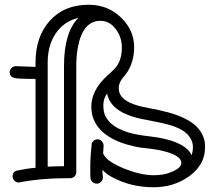

<svg xmlns="http://www.w3.org/2000/svg" viewBox="-20 -768 901 810"><path d="M181.2 -64.9Q223.1 -66.9 250 -66.9V-488.8Q250 -631.8 311 -692.9Q246.6 -677.2 211.9 -622.1Q181.2 -573.7 181.2 -503.9ZM432.1 -374Q416 -353 416 -324Q416 -294.9 425 -277.6Q434.1 -260.3 448.7 -247.1Q463.4 -233.9 482.7 -224.6Q502 -215.3 522.5 -209Q553.7 -199.2 613.8 -192.4Q746.1 -177.2 783.2 -123Q784.7 -120.6 785.6 -118.4Q786.6 -116.2 788.1 -113.8Q793.9 -128.9 793.9 -147Q793.9 -165 785.9 -180.4Q777.8 -195.8 764.6 -207Q751.5 -218.3 734.4 -226.3Q717.3 -234.4 699.2 -239.7Q670.9 -248 637.2 -254.4Q603.5 -260.7 572.5 -267.3Q541.5 -273.9 513.7 -285.6Q449.2 -312.5 434.1 -363.8Q432.1 -368.7 432.1 -374ZM256.8 -16.1Q149.4 -16.1 59.1 2Q47.9 2 40.5 -6.1Q33.2 -14.2 33.2 -23.4Q33.2 -45.9 54.2 -48.8Q92.8 -57.1 129.9 -60.1V-435.1Q88.9 -435.1 62 -436.5Q35.2 -438 28.1 -445.3Q21 -452.6 21 -463.1Q21 -473.6 28.8 -481.2Q36.6 -488.8 46.9 -488.8H47.9L129.9 -485.8V-503.9Q129.9 -613.3 189.5 -679.7Q250.5 -748 354 -748Q435.1 -748 491.2 -693.4Q545.9 -640.6 545.9 -568.8Q545.9 -489.3 495.1 -436Q481 -416 481 -397Q481 -377.9 489.7 -365.2Q498.5 -352.5 512.7 -343.3Q526.9 -334 544.7 -327.9Q562.5 -321.8 580.6 -317.6Q598.6 -313.5 615 -310.5Q631.3 -307.6 648.2 -304Q665 -300.3 688.5 -294.2Q711.9 -288.1 734.4 -279.3Q756.8 -270.5 777.1 -258.5Q797.4 -246.6 812.5 -230.5Q845.2 -194.8 845.2 -150.4Q845.2 -106 825.9 -75Q806.6 -43.9 775.4 -22.5Q711.4 22 627.9 22Q532.7 22 454.1 -20Q428.2 -33.7 412.1 -51.8Q412.1 -34.7 414.1 -21V-19Q413.1 -7.8 405.8 -0.5Q398.4 6.8 388.4 6.8Q378.4 6.8 370.6 0.2Q362.8 -6.3 361.8 -16.1Q360.8 -25.9 360.8 -36.1V-56.2Q360.8 -92.8 362.8 -114.7Q366.2 -153.8 366.7 -160.2Q367.2 -166.5 374.3 -173.3Q381.3 -180.2 391.8 -180.2Q402.3 -180.2 409.7 -171.9Q417 -163.6 417 -153.8V-151.9Q417 -148.4 415 -121.1Q426.3 -88.9 501 -58.1Q572.8 -28.8 627.9 -28.8Q668.5 -28.8 694.8 -39.1Q745.1 -57.6 745.1 -80.1Q745.1 -116.7 646.5 -135.7Q629.9 -138.7 616 -140.4Q602.1 -142.1 577.6 -144.8Q553.2 -147.5 512 -159.4Q470.7 -171.4 438 -192.4Q365.2 -239.3 365.2 -317.9Q365.2 -388.2 434.1 -450.2Q465.8 -478 475.1 -492.7Q494.1 -522.9 494.1 -567.9Q494.1 -609.9 469.7 -643.6Q442.9 -680.2 403.8 -680.2Q328.6 -680.2 308.1 -566.4Q301.8 -531.2 301.8 -488.8V-41Q301.8 -29.8 293.7 -22.9Q285.6 -16.1 275.9 -16.1Z"/></svg>

Font: Ribeye Marrow
Style: Regular
Weight: 400
Designer: Astigmatic (AOETI)
Foundry: Astigmatic (AOETI)
Version: Version 1.000